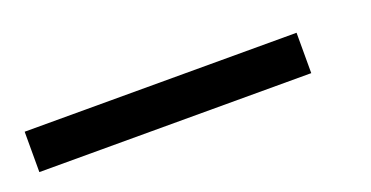

<svg xmlns="http://www.w3.org/2000/svg" viewBox="-21 -111 553 286"><g transform="rotate(-20 255.5 32.0)"><path d="M12 64V0H443V64Z"/></g></svg>

Font: Source Serif Pro
Style: Italic
Weight: 400
Italic angle: -12°
Designer: Frank Grießhammer
Foundry: Adobe Systems Incorporated
Version: Version 3.001;hotconv 1.0.111;makeotfexe 2.5.65597